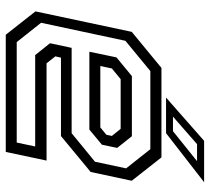

<svg xmlns="http://www.w3.org/2000/svg" viewBox="-51 -677 728 666"><g transform="rotate(90 313.0 -344.0)"><path d="M526 -540 607 -437 576.5 -294.5 452 -191.5H180L175.5 -172L199.5 -141.5H537L507 0H100.5L19.5 -103L90.5 -437L215.5 -540ZM452.5 -437.5 493 -386.5 482 -333.5 429.5 -290H159.5L179 -384L244 -437.5ZM497.5 -501.5H226.5L121.5 -415L59 -122.5L126 -38H474.5L488 -102H171L130 -153.5L146 -228.5H442L541 -309.5L564 -417.5ZM427 -398.5H254.5L217.5 -368L209 -328H422L447.5 -349L451.5 -368ZM318.5 -556 468.5 -688H612L442 -556ZM384.5 -580H435L539 -663.5H480Z"/></g></svg>

Font: Tourney
Style: Italic
Weight: 400
Italic angle: -12°
Version: Version 1.015